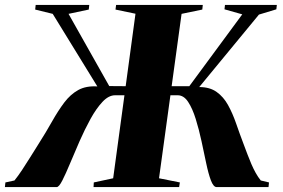

<svg xmlns="http://www.w3.org/2000/svg" viewBox="-49 -763 1154 783"><path d="M-29 0 -27 -19 10 -27Q25 -45.5 41 -69.8Q57 -94 73.8 -121Q90.5 -148 107 -174Q138.5 -223.5 163.2 -267.5Q188 -311.5 213 -344.8Q238 -378 270 -395.8Q302 -413.5 348 -410.5L166 -706.5L94.5 -724L96.5 -743H315L313 -724L230.5 -706.5L396.5 -412L463.5 -411.5L503.5 -707L422 -724L424.5 -743H778L776 -724L691.5 -706.5L651 -411.5H723L939 -704.5L866.5 -725L868.5 -743H1080L1078 -725L1007 -703.5L763.5 -408Q806.5 -408 834.5 -388Q862.5 -368 881 -334.5Q899.5 -301 913.8 -259.8Q928 -218.5 944 -176.5Q952 -155 960 -134Q968 -113 976.2 -93.8Q984.5 -74.5 994 -57.5Q1003.5 -40.5 1014.5 -27L1048 -19L1046 0H834.5Q821.5 0 811.2 -27Q801 -54 792 -96.8Q783 -139.5 772.8 -187.2Q762.5 -235 749.2 -277.8Q736 -320.5 718.2 -347.5Q700.5 -374.5 675.5 -374.5H646L599.5 -36L684.5 -19L681.5 0H332.5L333.5 -19L412.5 -36L458.5 -374.5H420.5Q394 -374.5 368.8 -347.5Q343.5 -320.5 320 -277.8Q296.5 -235 275.5 -187.2Q254.5 -139.5 236.8 -96.8Q219 -54 205.2 -27Q191.5 0 182 0Z"/></svg>

Font: Merriweather 144pt Black
Style: Italic
Weight: 900
Italic angle: -7.8°
Version: Version 2.101